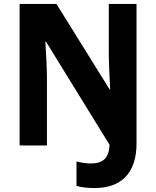

<svg xmlns="http://www.w3.org/2000/svg" viewBox="-20 -734 788 969"><path d="M457 215C589 215 669 143 669 -10V-714H529V-469C529 -420 533 -341 536 -283H533L265 -714H79V0H217V-333C217 -384 213 -464 209 -524H212L533 -3C530 62 502 91 438 91C411 91 387 86 366 81V204C389 211 419 215 457 215Z"/></svg>

Font: Noto Sans Armenian SemiCondensed Medium
Style: Regular
Weight: 500
Width: 4
Designer: Monotype Design Team
Foundry: Monotype Imaging Inc.
Version: Version 2.008